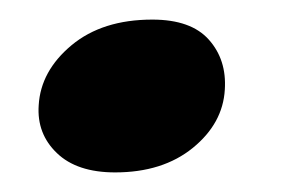

<svg xmlns="http://www.w3.org/2000/svg" viewBox="-20 -167 312 196"><path d="M97.5 9Q58.5 9 38 -10.8Q17.5 -30.5 19.5 -59.5Q21.5 -94.5 53 -120.8Q84.5 -147 135.5 -147Q175 -147 193.2 -126.5Q211.5 -106 209.5 -75.5Q207.5 -41 176.8 -16Q146 9 97.5 9Z"/></svg>

Font: Fraunces 9pt Soft SemiBold
Style: Italic
Weight: 600
Italic angle: -16°
Version: Version 1.000;[b76b70a41]